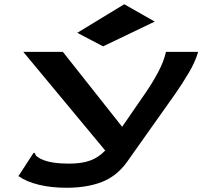

<svg xmlns="http://www.w3.org/2000/svg" viewBox="-20 -713 1040 907"><path d="M294 174Q223 174 164.5 160Q106 146 67 119L134 16L140 8L146 12Q147 20 153 25Q159 30 173 38Q199 50 232 55Q265 60 306 60Q367 60 407 45Q447 30 477 -2L90 -468H277L557 -114L668 -275Q699 -320 726.5 -371Q754 -422 764 -468H916Q903 -422 872 -369.5Q841 -317 808 -270L580 52Q532 119 461.5 146.5Q391 174 294 174ZM467 -494 345 -558 567 -693 711 -611Z"/></svg>

Font: Inconsolata UltraExpanded ExtraBold
Style: Regular
Weight: 800
Width: 9
Monospace: yes
Designer: Raph Levien, Cyreal, Brenton Simpson
Foundry: Raph Levien, Cyreal, Google
Version: Version 3.001; ttfautohint (v1.8.2.53-6de2)